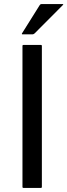

<svg xmlns="http://www.w3.org/2000/svg" viewBox="-20 -920 330 940"><path d="M95 -700H180Q185 -700 185 -695V-5Q185 0 180 0H95Q90 0 90 -5V-695Q90 -700 95 -700ZM90 -752Q85 -752 88 -757L174.5 -895Q177.5 -900 182.5 -900H287.5Q292.5 -900 287.5 -895L150 -757Q145 -752 140 -752Z"/></svg>

Font: MFEK Sans
Style: Regular
Weight: 400
Designer: Owen Earl
Foundry: indestructible type*
Version: Version 0.001; ttfautohint (v1.8.4.7-5d5b)